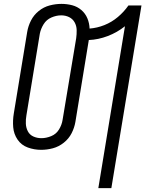

<svg xmlns="http://www.w3.org/2000/svg" viewBox="-20 -763 760 988"><path d="M486 205H553L708 -735H641Q618 -702 586.5 -675.5Q555 -649 517.5 -634Q480 -619 441 -616Q440 -644 429.5 -669Q419 -694 398.5 -711.5Q378 -729 351.5 -736Q325 -743 296 -743Q266 -743 235.5 -735Q205 -727 179.5 -706.5Q154 -686 139.5 -657.5Q125 -629 120 -599L51 -179Q45 -143 48 -108Q51 -73 70.5 -44.5Q90 -16 123 -4Q156 8 191 8H192Q222 8 252 0Q282 -8 308 -28.5Q334 -49 348.5 -77.5Q363 -106 368 -136L437 -557Q486 -559 534.5 -577.5Q583 -596 623 -628ZM193 -52Q171 -52 152 -60.5Q133 -69 123.5 -87Q114 -105 113 -126.5Q112 -148 116 -170L185 -590Q190 -615 204.5 -638.5Q219 -662 244.5 -673Q270 -684 295 -684Q317 -684 335.5 -675Q354 -666 364 -648Q374 -630 374.5 -608.5Q375 -587 372 -566L302 -146Q298 -120 283.5 -96.5Q269 -73 243.5 -62.5Q218 -52 193 -52Z"/></svg>

Font: Iosevka Sparkle Light Oblique
Style: Regular
Weight: 300
Italic angle: -9°
Designer: Belleve Invis
Foundry: Belleve Invis
Version: Version 4.5.0; ttfautohint (v1.8.3)